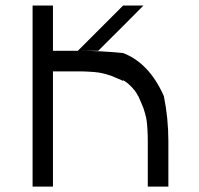

<svg xmlns="http://www.w3.org/2000/svg" viewBox="-20 -687 732 707"><path d="M524.2 -166.7Q524.2 -190.8 522.9 -210.8Q521.7 -230.8 520 -242.5Q518.3 -254.2 514.2 -269.2Q510 -284.2 507.9 -289.6Q505.8 -295 498.8 -311.2Q491.7 -327.5 489.2 -333.3H488.3Q482.5 -347.5 465.8 -365.4Q449.2 -383.3 433.3 -391.7V-389.2Q427.5 -391.7 411.2 -398.8Q395 -405.8 389.6 -407.9Q384.2 -410 369.2 -414.2Q354.2 -418.3 342.5 -420Q330.8 -421.7 310.8 -422.9Q290.8 -424.2 266.7 -424.2H175V0H100V-666.7H175V-500H266.7L433.3 -666.7H508.3Q440.8 -598.3 341.7 -500H266.7Q351.7 -500 433.3 -491.7Q529.2 -455 583.3 -333.3Q600 -251.7 600 -166.7V0H524.2Z"/></svg>

Font: 0xA000
Style: Regular
Weight: 400
Version: Version 0.1